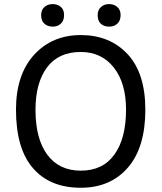

<svg xmlns="http://www.w3.org/2000/svg" viewBox="-20 -888 784 932"><path d="M372.1 -717.8Q233.4 -717.8 145.5 -622.1Q57.6 -525.4 57.6 -355.5Q57.6 -167 139.6 -72.3Q221.7 23.4 372.1 23.4Q515.6 23.4 600.6 -74.2Q685.5 -171.9 685.5 -355.5Q685.5 -532.2 599.6 -625Q512.7 -717.8 372.1 -717.8ZM152.3 -355.5Q152.3 -485.4 208 -560.5Q263.7 -635.7 372.1 -635.7Q472.7 -635.7 532.2 -560.5Q591.8 -485.4 591.8 -355.5Q591.8 -215.8 535.2 -137.7Q479.5 -59.6 372.1 -59.6Q266.6 -59.6 209 -137.7Q152.3 -214.8 152.3 -355.5ZM509.8 -868.2Q485.4 -868.2 469.7 -853.5Q454.1 -839.8 454.1 -814.5Q454.1 -787.1 468.8 -773.4Q483.4 -758.8 509.8 -758.8Q535.2 -758.8 549.8 -773.4Q565.4 -787.1 565.4 -815.4Q565.4 -840.8 548.8 -854.5Q533.2 -868.2 509.8 -868.2ZM236.3 -868.2Q210.9 -868.2 195.3 -853.5Q179.7 -839.8 179.7 -814.5Q179.7 -787.1 195.3 -773.4Q210 -758.8 236.3 -758.8Q260.7 -758.8 275.4 -773.4Q291 -787.1 291 -815.4Q291 -840.8 275.4 -854.5Q258.8 -868.2 236.3 -868.2Z"/></svg>

Font: cl
Style: Regular
Weight: 400
Designer: Mitja Miklavcic
Version: Version 1.0